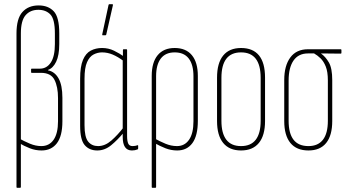

<svg xmlns="http://www.w3.org/2000/svg" viewBox="-20 -715 1663 920"><path d="M62 185Q59 185 59 181V-554Q59 -626 87.5 -657.5Q116 -689 165 -689Q211 -689 237.5 -661Q264 -633 264 -555V-504Q264 -450 249 -419Q234 -388 210 -380V-378Q242 -372 260.5 -339.5Q279 -307 279 -246V-134Q279 -63 252.5 -28.5Q226 6 179 6Q150 6 123 -4.5Q96 -15 69 -31V-53Q96 -38 123.5 -26.5Q151 -15 178 -15Q216 -15 237 -45.5Q258 -76 258 -134V-245Q258 -299 241 -332.5Q224 -366 176 -366H132Q129 -366 129 -369V-383Q129 -386 132 -386H171Q204 -386 223.5 -415.5Q243 -445 243 -504V-554Q243 -623 221.5 -645.5Q200 -668 164 -668Q125 -668 102.5 -642Q80 -616 80 -555V181Q80 185 76 185Z M446 6Q408 6 386 -19.5Q364 -45 364 -112V-338Q364 -396 377.5 -428Q391 -460 415 -472.5Q439 -485 469 -485Q500 -485 526.5 -472Q553 -459 574 -444L573 -422Q545 -443 520 -453.5Q495 -464 469 -464Q448 -464 428.5 -454Q409 -444 397 -417Q385 -390 385 -338V-115Q385 -58 402.5 -36.5Q420 -15 450 -15Q483 -15 513.5 -41.5Q544 -68 573 -106V-80Q543 -44 512.5 -19Q482 6 446 6ZM612 6Q568 6 568 -59V-85V-91V-432L569 -439V-475Q569 -479 572 -479H586Q589 -479 589 -475V-63Q589 -39 594.5 -27Q600 -15 615 -15Q622 -15 627.5 -16Q633 -17 639 -19Q642 -21 642 -17V-4Q642 0 639 1Q627 6 612 6ZM472 -546Q469 -546 470 -551L500 -691Q501 -695 504 -695H518Q522 -695 521 -690L489 -549Q488 -546 485 -546Z M710 185Q707 185 707 181V-351Q707 -416 735.5 -450.5Q764 -485 817 -485Q871 -485 899.5 -450.5Q928 -416 928 -351V-136Q928 -65 902 -29.5Q876 6 829 6Q800 6 773 -4.5Q746 -15 718 -31V-53Q745 -38 772.5 -26.5Q800 -15 828 -15Q865 -15 886 -45.5Q907 -76 907 -134V-350Q907 -405 884.5 -434.5Q862 -464 817 -464Q773 -464 750.5 -434.5Q728 -405 728 -350V181Q728 185 724 185Z M1135 6Q1079 6 1049.5 -30Q1020 -66 1020 -135V-343Q1020 -413 1049.5 -449Q1079 -485 1135 -485Q1192 -485 1221 -449.5Q1250 -414 1250 -343V-135Q1250 -66 1220.5 -30Q1191 6 1135 6ZM1135 -15Q1182 -15 1205.5 -45.5Q1229 -76 1229 -136V-342Q1229 -403 1205.5 -433.5Q1182 -464 1135 -464Q1088 -464 1064.5 -433.5Q1041 -403 1041 -342V-136Q1041 -76 1064.5 -45.5Q1088 -15 1135 -15Z M1458 6Q1401 6 1371.5 -30Q1342 -66 1342 -135V-332Q1342 -400 1371 -439.5Q1400 -479 1456 -479H1613Q1616 -479 1616 -475V-462Q1616 -458 1613 -458L1519 -459V-458Q1540 -443 1556 -415.5Q1572 -388 1572 -331V-135Q1572 -66 1543 -30Q1514 6 1458 6ZM1458 -15Q1504 -15 1527.5 -45.5Q1551 -76 1551 -136V-330Q1551 -371 1541 -396Q1531 -421 1516 -435.5Q1501 -450 1485 -459H1456Q1410 -459 1386.5 -425Q1363 -391 1363 -329V-136Q1363 -76 1386.5 -45.5Q1410 -15 1458 -15Z"/></svg>

Font: Sofia Sans Extra Condensed Thin
Style: Regular
Weight: 250
Version: Version 4.100